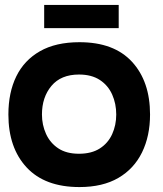

<svg xmlns="http://www.w3.org/2000/svg" viewBox="-20 -744 659 778"><path d="M302 14Q162 14 88 -65.5Q14 -145 14 -280Q14 -369 46 -434.5Q78 -500 142 -536.5Q206 -573 302 -573Q442 -573 515 -493.5Q588 -414 588 -280Q588 -193 555.5 -126.5Q523 -60 459.5 -23Q396 14 302 14ZM300 -121Q351 -121 384.5 -142.5Q418 -164 434.5 -200.5Q451 -237 451 -280Q451 -324 434.5 -361Q418 -398 384.5 -420Q351 -442 300 -442Q227 -442 188.5 -396Q150 -350 150 -280Q150 -238 166.5 -201.5Q183 -165 216 -143Q249 -121 300 -121ZM159 -630V-724H461V-630Z"/></svg>

Font: Darker Grotesque Light Black
Style: Regular
Weight: 900
Version: Version 1.000;gftools[0.9.28]